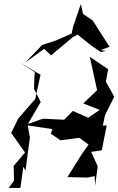

<svg xmlns="http://www.w3.org/2000/svg" viewBox="-20 -912 581 943"><path d="M231 -640 338 -730 361 -742 430 -687 476 -656 499 -662 474 -666 518 -682 435 -812 388 -843 377 -892 339 -781 332 -747 254 -713 187 -691 103 -604 197 -672ZM447 0 460 -95 428 -166 480 -174 504 -296 485 -295 496 -347 541 -437 500 -511 511 -572 421 -633 457 -469 389 -404 470 -372 413 -334 338 -367 295 -324 191 -329 117 -303 180 -411 147 -476 149 -535 151 -558 75 -607 179 -545 148 -401 166 -441 69 -329 35 -259 103 -163 47 -97 49 -25 23 11H80L95 -94L105 -73L127 -238L116 -296L237 -278L230 -255L277 -223L369 -235L415 -202L381 -154L311 -42L410 -40L445 -47Z"/></svg>

Font: Charger Distortion
Style: 2It
Weight: 400
Designer: Jasper
Foundry: Cannot Into Space Fonts
Version: Version 0.98